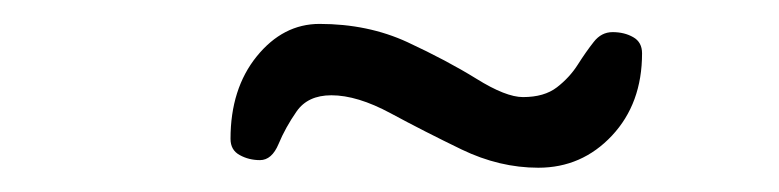

<svg xmlns="http://www.w3.org/2000/svg" viewBox="-20 -470 645 159"><path d="M425.8 -331.1Q393.6 -331.1 362.3 -346.2Q331.1 -361.3 303.5 -376.2Q275.9 -391.1 254.4 -391.1Q234.9 -391.1 225.6 -377.7Q216.3 -364.3 210.7 -350.8Q205.1 -337.4 195.3 -337.4Q186 -337.4 178.5 -341.6Q170.9 -345.7 170.9 -355Q170.9 -396.5 192.6 -423.3Q214.4 -450.2 244.6 -450.2Q284.7 -450.2 317.4 -435.1Q350.1 -419.9 374.5 -404.8Q398.9 -389.6 413.1 -389.6Q430.7 -389.6 441.2 -397.7Q451.7 -405.8 458.5 -416.5Q465.3 -427.2 471.7 -435.3Q478 -443.4 487.3 -443.4Q497.1 -443.4 504.4 -439.2Q511.7 -435.1 511.7 -425.8Q511.7 -384.3 486.8 -357.7Q461.9 -331.1 425.8 -331.1Z"/></svg>

Font: Cutive Mono
Style: Regular
Weight: 400
Designer: Vernon Adams
Foundry: Vernon Adams
Version: Version 1.110; ttfautohint (v1.8.4.7-5d5b)